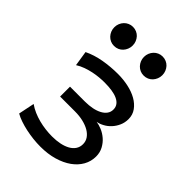

<svg xmlns="http://www.w3.org/2000/svg" viewBox="-213 -825 939 939"><g transform="rotate(45 256.5 -355.5)"><path d="M239.3 12.2Q214.4 12.2 188.2 9.3Q162.1 6.3 137.2 1Q112.3 -4.4 90.1 -12Q67.9 -19.5 51.3 -29.3L68.4 -112.3Q86.4 -99.6 107.7 -90.3Q128.9 -81.1 151.6 -75.2Q174.3 -69.3 197.8 -66.4Q221.2 -63.5 244.1 -63.5Q273.4 -63.5 297.9 -68.6Q322.3 -73.7 340.3 -83.7Q358.4 -93.8 368.4 -108.9Q378.4 -124 378.4 -144Q378.4 -163.6 367.9 -179.2Q357.4 -194.8 338.4 -206.1Q319.3 -217.3 293.5 -223.4Q267.6 -229.5 236.8 -229.5H134.3V-297.9H236.8Q264.2 -297.9 287.4 -302.5Q310.5 -307.1 327.6 -316.2Q344.7 -325.2 354.2 -338.4Q363.8 -351.6 363.8 -368.7Q363.8 -386.2 354.7 -398.2Q345.7 -410.2 329.3 -417.7Q313 -425.3 290 -428.7Q267.1 -432.1 239.3 -432.1Q223.1 -432.1 203.4 -430.4Q183.6 -428.7 162.6 -424.3Q141.6 -419.9 120.4 -412.4Q99.1 -404.8 80.6 -393.1L68.4 -471.2Q108.4 -490.7 157.2 -499.3Q206.1 -507.8 256.3 -507.8Q293.9 -507.8 328.9 -500.2Q363.8 -492.7 390.4 -477.5Q417 -462.4 433.1 -439.9Q449.2 -417.5 449.2 -388.2Q449.2 -363.8 439.9 -343Q430.7 -322.3 416 -306.4Q401.4 -290.5 382.8 -280.8Q365.2 -271 347.7 -268.6Q365.2 -266.1 385.7 -257.8Q406.7 -249 424.6 -233.6Q442.4 -218.3 454.3 -196.3Q466.3 -174.3 466.3 -146.5Q466.3 -112.8 450 -83.7Q433.6 -54.7 403.8 -33.4Q374 -12.2 332.3 0Q290.5 12.2 239.3 12.2ZM82 -656.7Q82 -670.4 86.9 -682.4Q91.8 -694.3 100.3 -703.4Q108.9 -712.4 120.4 -717.5Q131.8 -722.7 145.5 -722.7Q159.2 -722.7 170.9 -717.5Q182.6 -712.4 190.9 -703.4Q199.2 -694.3 204.1 -682.4Q209 -670.4 209 -656.7Q209 -643.1 204.1 -631.1Q199.2 -619.1 190.9 -610.1Q182.6 -601.1 170.9 -595.9Q159.2 -590.8 145.5 -590.8Q131.8 -590.8 120.4 -595.9Q108.9 -601.1 100.3 -610.1Q91.8 -619.1 86.9 -631.1Q82 -643.1 82 -656.7ZM287.1 -656.7Q287.1 -670.4 292 -682.4Q296.9 -694.3 305.4 -703.4Q314 -712.4 325.4 -717.5Q336.9 -722.7 350.6 -722.7Q364.3 -722.7 376 -717.5Q387.7 -712.4 396 -703.4Q404.3 -694.3 409.2 -682.4Q414.1 -670.4 414.1 -656.7Q414.1 -643.1 409.2 -631.1Q404.3 -619.1 396 -610.1Q387.7 -601.1 376 -595.9Q364.3 -590.8 350.6 -590.8Q336.9 -590.8 325.4 -595.9Q314 -601.1 305.4 -610.1Q296.9 -619.1 292 -631.1Q287.1 -643.1 287.1 -656.7Z"/></g></svg>

Font: Andika Compact
Style: Regular
Weight: 400
Designer: Victor Gaultney, Annie Olsen, Julie Remington, Don Collingsworth, Eric Hays, Becca Hirsbrunner
Foundry: SIL International
Version: Version 5.000 ; LnSpcTght